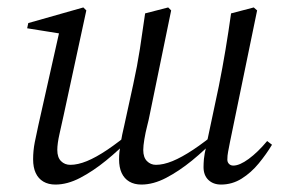

<svg xmlns="http://www.w3.org/2000/svg" viewBox="-20 -484 784 516"><path d="M129 12Q110 12 96.5 4Q83 -4 76 -19Q69 -34 69 -56Q69 -79 73.5 -102Q78 -125 83 -147L140 -401L153 -392L53 -408L56 -422L204 -464L212 -456L151 -174Q146 -151 140 -124.5Q134 -98 134 -81Q134 -61 144 -51Q154 -41 169 -41Q189 -41 213.5 -51Q238 -61 268.5 -81.5Q299 -102 336 -133L339 -114H332Q300 -81 265 -52.5Q230 -24 195.5 -6Q161 12 129 12ZM360 12Q341 12 327.5 4Q314 -4 307 -19Q300 -34 300 -56Q300 -66 301 -75.5Q302 -85 305 -98H304Q306 -110 308.5 -122.5Q311 -135 314 -147L338 -257Q349 -307 356 -352.5Q363 -398 370 -448L432 -464L440 -456L382 -174Q380 -163 375.5 -145.5Q371 -128 368 -110Q365 -92 365 -81Q365 -61 375 -51Q385 -41 399 -41Q419 -41 443.5 -51Q468 -61 499 -81.5Q530 -102 567 -133L569 -114H562Q531 -81 496 -52.5Q461 -24 426.5 -6Q392 12 360 12ZM574 12Q553 12 540 -0.5Q527 -13 527 -35Q527 -44 528 -56.5Q529 -69 535 -94L536 -101L568 -252Q578 -302 586 -350Q594 -398 601 -448L662 -464L671 -456L598 -102Q595 -86 593 -76Q591 -66 591 -55Q591 -48 595.5 -43.5Q600 -39 607 -39Q624 -39 648.5 -57Q673 -75 698 -105L711 -95Q696 -70 675.5 -45Q655 -20 629.5 -4Q604 12 574 12Z"/></svg>

Font: Source Serif 4 60pt
Style: Italic
Weight: 400
Italic angle: -12°
Version: Version 4.004;hotconv 1.0.116;makeotfexe 2.5.65601